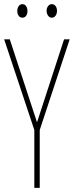

<svg xmlns="http://www.w3.org/2000/svg" viewBox="-20 -969 355 923"><path d="M158 -381 288 -780H315L171 -344V-66H145V-344L0 -780H27ZM63 -916Q63 -929 69.5 -939Q76 -949 88 -949Q99 -949 105.5 -939.5Q112 -930 112 -916Q112 -902 105.5 -893Q99 -884 88 -884Q76 -884 69.5 -893.5Q63 -903 63 -916ZM204 -917Q204 -930 211 -939.5Q218 -949 229 -949Q240 -949 247 -940Q254 -931 254 -917Q254 -903 247 -893.5Q240 -884 229 -884Q218 -884 211 -894Q204 -904 204 -917Z"/></svg>

Font: Noto Sans Malayalam UI ExtraCondensed Thin
Style: Regular
Weight: 100
Width: 2
Designer: Jelle Bosma - Monotype Design Team
Foundry: Monotype Imaging Inc.
Version: Version 2.104; ttfautohint (v1.8.4.7-5d5b)